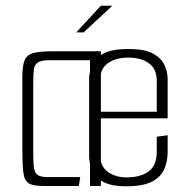

<svg xmlns="http://www.w3.org/2000/svg" viewBox="-20 -649 621 670"><path d="M130 0Q95 0 80 -9.5Q65 -19 61.5 -46.5Q58 -74 58 -126V-381Q58 -420 66 -439Q74 -458 96.5 -464Q119 -470 164 -470H332V0H294V-439H154Q124 -439 112 -431Q100 -423 98 -405.5Q96 -388 96 -356V-110Q96 -78 99 -61Q102 -44 113 -37.5Q124 -31 146 -31H260L255 0ZM421 1Q367 1 339 -15Q311 -31 301 -55.5Q291 -80 291 -104V-373Q291 -398 301 -422Q311 -446 340.5 -462Q370 -478 428 -478Q485 -478 514 -462Q543 -446 554 -422Q565 -398 565 -373V-255L527 -253V-367Q527 -408 500 -428Q473 -448 428 -448Q384 -448 356.5 -428.5Q329 -409 329 -367V-111Q329 -69 356 -49.5Q383 -30 421 -30Q471 -30 499 -51Q527 -72 527 -119V-172L565 -177V-118Q565 -87 553.5 -59.5Q542 -32 511 -15.5Q480 1 421 1ZM299 -236V-259H565V-236ZM246 -536 332 -629H372L272 -536Z"/></svg>

Font: Smooch Sans Thin Light
Style: Regular
Weight: 300
Version: Version 1.010